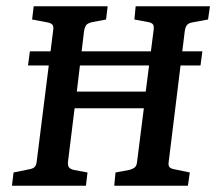

<svg xmlns="http://www.w3.org/2000/svg" viewBox="-20 -590 687 610"><path d="M18 0 23 -42 72 -52Q85 -54 90.5 -60Q96 -66 97 -80L149 -494Q151 -507 146 -512Q141 -517 130 -519L82 -528L87 -570H322L317 -528L274 -520Q261 -517 255.5 -512Q250 -507 247 -491L224 -299H443L468 -494Q470 -507 466 -512.5Q462 -518 450 -520L407 -528L411 -570H647L641 -528L592 -519Q580 -517 574.5 -511Q569 -505 567 -491L516 -76Q514 -64 518.5 -59Q523 -54 535 -52L583 -42L577 0H343L347 -42L390 -50Q402 -53 408.5 -58.5Q415 -64 416 -80L437 -246H217L196 -76Q195 -64 199 -58.5Q203 -53 215 -50L258 -42L253 0ZM69 -382 75 -427H623L617 -382Z"/></svg>

Font: Rasa Medium
Style: Italic
Weight: 500
Italic angle: -7.10001°
Designer: Anna Giedrys (Yrsa+Rasa design), David Brezina (Yrsa art-direction, Rasa art-direction, design)
Foundry: Rosetta Type Foundry
Version: Version 2.004